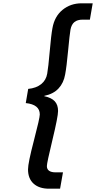

<svg xmlns="http://www.w3.org/2000/svg" viewBox="-20 -956 582 1164"><path d="M221.2 -262.2Q221.2 -322.3 136.2 -331.1L150.9 -417Q199.7 -421.9 229.5 -445.8Q259.3 -469.7 266.1 -508.8Q272.9 -546.4 281.5 -644.8Q290 -743.2 297.9 -785.2Q310.5 -856.4 359.1 -896.2Q407.7 -936 475.1 -936H542L524.9 -836.9H481Q449.2 -836.9 431.2 -822.3Q413.1 -807.6 407.2 -775.9Q401.9 -745.1 392.8 -647.9Q383.8 -550.8 375 -504.9Q366.2 -453.6 335 -419.9Q303.7 -386.2 249 -375L248 -373Q292 -363.8 312 -342Q332 -320.3 332 -283.2Q332 -249 298.1 -108.6Q264.2 31.7 264.2 50.8Q264.2 88.9 317.9 88.9H361.8L344.2 188H276.9Q217.8 188 183.8 157.5Q149.9 127 149.9 70.8Q149.9 32.2 185.5 -104Q221.2 -240.2 221.2 -262.2Z"/></svg>

Font: Poppins Medium
Style: Italic
Weight: 500
Italic angle: -10°
Designer: Ninad Kale (Devanagari), Jonny Pinhorn (Latin)
Foundry: Indian Type Foundry
Version: Version 3.200;PS 1.000;hotconv 16.6.54;makeotf.lib2.5.65590